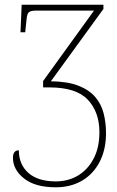

<svg xmlns="http://www.w3.org/2000/svg" viewBox="-20 -556 495 815"><path d="M217 239Q129 239 82 201.5Q35 164 35 114Q35 82 60 82Q60 142 100.5 178Q141 214 217 214Q269 214 310.5 189.5Q352 165 377 118Q402 71 402 5Q402 -80 353 -132.5Q304 -185 189 -185H163V-212L379 -511H134Q111 -511 103 -504.5Q95 -498 93 -476L87 -419H67L72 -536H419V-518L196 -211Q268 -210 313.5 -192Q359 -174 384.5 -144Q410 -114 420 -74.5Q430 -35 430 9Q430 79 403 131Q376 183 328 211Q280 239 217 239Z"/></svg>

Font: Noto Serif Thin
Style: Regular
Weight: 100
Designer: Monotype Design Team
Foundry: Monotype Imaging Inc.
Version: Version 2.015